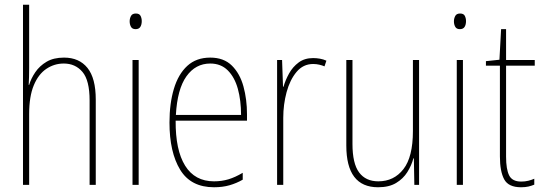

<svg xmlns="http://www.w3.org/2000/svg" viewBox="-20 -780 2294 810"><path d="M103 -493Q103 -470 102.5 -455Q102 -440 101 -422H103Q111 -449 129 -475.5Q147 -502 176.5 -519.5Q206 -537 250 -537Q314 -537 349 -493.5Q384 -450 384 -360V0H358V-356Q358 -441 328 -476.5Q298 -512 249 -512Q209 -512 175.5 -489.5Q142 -467 122.5 -420Q103 -373 103 -299V0H77V-760H103Z M553 -723Q568 -723 573 -713Q578 -703 578 -691Q578 -676 572 -666.5Q566 -657 552 -657Q538 -657 532.5 -667Q527 -677 527 -690Q527 -702 532.5 -712.5Q538 -723 553 -723ZM565 -527V0H539V-527Z M867 -537Q924 -537 958 -503.5Q992 -470 1007 -415.5Q1022 -361 1022 -298V-271H721Q720 -147 761 -81Q802 -15 883 -15Q915 -15 943.5 -23.5Q972 -32 1004 -51V-22Q978 -7 948.5 1.5Q919 10 883 10Q785 10 740 -64Q695 -138 695 -263Q695 -343 713.5 -405Q732 -467 770 -502Q808 -537 867 -537ZM867 -512Q805 -512 766.5 -458Q728 -404 722 -295H997Q997 -356 983.5 -405Q970 -454 941 -483Q912 -512 867 -512Z M1301 -535Q1315 -535 1329.5 -532.5Q1344 -530 1357 -524L1349 -500Q1340 -504 1327.5 -507Q1315 -510 1301 -510Q1259 -510 1231 -476.5Q1203 -443 1189 -391Q1175 -339 1175 -283V0H1149V-527H1170L1174 -414H1176Q1184 -442 1199.5 -470Q1215 -498 1240 -516.5Q1265 -535 1301 -535Z M1748 -527V0H1728L1726 -112H1724Q1716 -82 1698.5 -54Q1681 -26 1651 -8Q1621 10 1575 10Q1441 10 1441 -166V-527H1467V-173Q1467 -90 1495 -52.5Q1523 -15 1576 -15Q1642 -15 1682 -66.5Q1722 -118 1722 -227V-527Z M1921 -723Q1936 -723 1941 -713Q1946 -703 1946 -691Q1946 -676 1940 -666.5Q1934 -657 1920 -657Q1906 -657 1900.5 -667Q1895 -677 1895 -690Q1895 -702 1900.5 -712.5Q1906 -723 1921 -723ZM1933 -527V0H1907V-527Z M2179 -14Q2195 -14 2209 -17.5Q2223 -21 2234 -26V-1Q2222 4 2209 7Q2196 10 2178 10Q2125 10 2107 -23.5Q2089 -57 2089 -120V-503H2030V-522L2087 -528L2094 -657H2115V-527H2236V-503H2115V-119Q2115 -66 2128 -40Q2141 -14 2179 -14Z"/></svg>

Font: Noto Sans Devanagari UI Condensed Thin
Style: Regular
Weight: 100
Width: 3
Designer: Jelle Bosma - Monotype Design Team
Foundry: Monotype Imaging Inc.
Version: Version 2.004; ttfautohint (v1.8.4.7-5d5b)